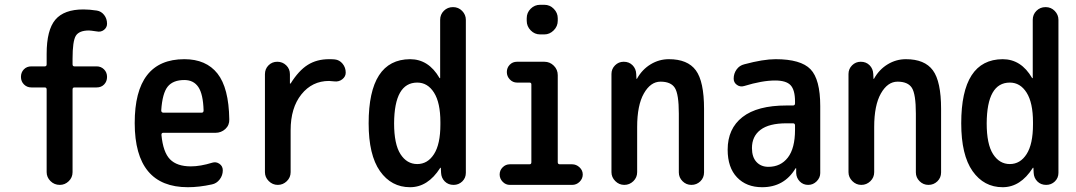

<svg xmlns="http://www.w3.org/2000/svg" viewBox="-20 -780 4540 810"><path d="M112.3 -411.1Q93.8 -411.1 81.1 -423.8Q68.4 -436.5 68.4 -455.6Q68.4 -474.6 80.6 -487.3Q92.8 -500 112.3 -500H168.9Q176.8 -500 176.8 -508.8V-552.7Q176.8 -653.3 213.4 -696.8Q250 -740.2 332 -740.2Q357.4 -740.2 388.7 -735.4Q407.2 -732.4 419.4 -716.8Q431.6 -701.2 431.6 -679.7Q431.6 -664.1 418.5 -653.8Q405.3 -643.6 387.7 -647.5Q361.3 -651.4 355.5 -651.4Q313.5 -651.4 299.8 -628.9Q286.1 -606.4 286.1 -532.2V-508.8Q286.1 -500 293.9 -500H387.7Q406.2 -500 418.9 -487.3Q431.6 -474.6 431.6 -455.6Q431.6 -436.5 419.4 -423.8Q407.2 -411.1 387.7 -411.1H293.9Q286.1 -411.1 286.1 -402.3V-53.7Q286.1 -31.2 270 -15.6Q253.9 0 232.4 0Q209 0 192.9 -16.1Q176.8 -32.2 176.8 -53.7V-402.3Q176.8 -411.1 168.9 -411.1Z M757.8 -442.4Q710 -442.4 687.5 -414.6Q665 -386.7 660.2 -314.5Q660.2 -305.7 668 -304.7H831.1Q838.9 -304.7 838.9 -314.5Q836.9 -382.8 816.9 -412.6Q796.9 -442.4 757.8 -442.4ZM772.5 9.8Q548.8 9.8 548.3 -260.3Q547.9 -530.3 757.8 -530.3Q849.6 -530.3 897.5 -469.7Q945.3 -409.2 947.3 -276.4Q948.2 -252 930.7 -235.8Q913.1 -219.7 888.7 -219.7H668Q661.1 -219.7 661.1 -210.9Q668 -137.7 697.3 -107.9Q726.6 -78.1 785.2 -78.1Q825.2 -78.1 876 -93.8Q891.6 -98.6 905.8 -88.9Q919.9 -79.1 919.9 -61.5Q919.9 -40 906.7 -22.9Q893.6 -5.9 874 -2Q820.3 9.8 772.5 9.8Z M1097.7 -53.7V-466.8Q1097.7 -489.3 1112.8 -504.4Q1127.9 -519.5 1149.9 -519.5Q1171.9 -519.5 1187.5 -504.4Q1203.1 -489.3 1203.1 -466.8V-427.7H1204.1H1206.1Q1240.2 -482.4 1278.3 -506.3Q1316.4 -530.3 1368.2 -530.3Q1384.8 -530.3 1392.6 -529.3Q1412.1 -527.3 1425.3 -511.2Q1438.5 -495.1 1438.5 -473.6Q1438.5 -457 1424.3 -445.8Q1410.2 -434.6 1391.6 -436.5Q1383.8 -437.5 1368.2 -438.5Q1296.9 -438.5 1251.5 -381.8Q1206.1 -325.2 1206.1 -230.5V-53.7Q1206.1 -31.2 1189.9 -15.6Q1173.8 0 1151.9 0Q1129.9 0 1113.8 -16.1Q1097.7 -32.2 1097.7 -53.7Z M1740.2 -431.6Q1643.6 -431.6 1642.6 -259.8Q1642.6 -171.9 1669.4 -129.9Q1696.3 -87.9 1740.2 -87.9Q1784.2 -87.9 1811 -129.9Q1837.9 -171.9 1837.9 -254.9V-264.6Q1837.9 -346.7 1811 -389.2Q1784.2 -431.6 1740.2 -431.6ZM1710 9.8Q1630.9 9.8 1583 -58.1Q1535.2 -126 1535.2 -259.8Q1535.2 -529.3 1710 -530.3Q1788.1 -530.3 1834 -451.2Q1834 -450.2 1835.9 -450.2Q1836.9 -450.2 1836.9 -451.2V-696.3Q1836.9 -718.8 1852.5 -734.4Q1868.2 -750 1891.1 -750Q1914.1 -750 1929.7 -733.9Q1945.3 -717.8 1945.3 -696.3V-50.8Q1945.3 -29.3 1930.2 -14.6Q1915 0 1893.6 0Q1871.1 0 1856.4 -14.6Q1841.8 -29.3 1840.8 -50.8L1839.8 -71.3Q1839.8 -72.3 1838.9 -72.3Q1836.9 -72.3 1836.9 -71.3Q1785.2 9.8 1710 9.8Z M2130.9 0Q2113.3 0 2100.6 -13.2Q2087.9 -26.4 2087.9 -43.9Q2087.9 -61.5 2100.6 -74.2Q2113.3 -86.9 2130.9 -86.9H2213.9Q2221.7 -86.9 2221.7 -95.7V-423.8Q2221.7 -431.6 2213.9 -431.6H2161.1Q2143.6 -431.6 2130.9 -444.8Q2118.2 -458 2118.2 -476.1Q2118.2 -494.1 2130.4 -506.8Q2142.6 -519.5 2161.1 -519.5H2276.4Q2299.8 -519.5 2316.4 -502.9Q2333 -486.3 2333 -462.9V-95.7Q2333 -86.9 2341.8 -86.9H2393.6Q2411.1 -86.9 2424.8 -74.2Q2438.5 -61.5 2438.5 -43.9Q2438.5 -26.4 2425.3 -13.2Q2412.1 0 2393.6 0ZM2258.8 -759.8H2276.4Q2299.8 -759.8 2316.4 -742.7Q2333 -725.6 2333 -703.1V-692.4Q2333 -668.9 2315.9 -651.9Q2298.8 -634.8 2276.4 -634.8H2258.8Q2235.4 -634.8 2218.8 -651.9Q2202.1 -668.9 2202.1 -692.4V-703.1Q2202.1 -726.6 2218.8 -743.2Q2235.4 -759.8 2258.8 -759.8Z M2559.6 -53.7V-467.8Q2559.6 -489.3 2574.7 -504.4Q2589.8 -519.5 2611.3 -519.5Q2633.8 -519.5 2648.4 -504.9Q2663.1 -490.2 2664.1 -467.8L2665 -448.2Q2665 -447.3 2666 -447.3Q2668 -447.3 2668 -449.2Q2689.5 -487.3 2725.1 -508.8Q2760.7 -530.3 2801.8 -530.3Q2880.9 -530.3 2915.5 -483.4Q2950.2 -436.5 2950.2 -320.3V-52.7Q2950.2 -30.3 2934.6 -15.1Q2918.9 0 2897 0Q2875 0 2859.4 -15.6Q2843.8 -31.2 2843.8 -52.7V-300.8Q2843.8 -382.8 2827.1 -409.2Q2810.5 -435.5 2766.6 -435.5Q2724.6 -435.5 2696.3 -385.7Q2668 -335.9 2668 -244.1V-53.7Q2668 -31.2 2651.9 -15.6Q2635.7 0 2613.8 0Q2591.8 0 2575.7 -16.1Q2559.6 -32.2 2559.6 -53.7Z M3297.9 -259.8Q3224.6 -259.8 3188.5 -232.4Q3152.3 -205.1 3152.3 -155.3Q3152.3 -117.2 3171.4 -96.7Q3190.4 -76.2 3221.7 -76.2Q3273.4 -76.2 3303.7 -115.2Q3334 -154.3 3334 -232.4V-251Q3334 -259.8 3325.2 -259.8ZM3195.3 9.8Q3128.9 9.8 3089.4 -31.7Q3049.8 -73.2 3049.8 -148.4Q3049.8 -237.3 3112.3 -286.1Q3174.8 -335 3297.9 -335H3325.2Q3334 -335 3334 -343.8V-351.6Q3334 -400.4 3315.4 -420.4Q3296.9 -440.4 3250 -440.4Q3195.3 -440.4 3119.1 -417Q3102.5 -412.1 3088.9 -421.9Q3075.2 -431.6 3075.2 -448.2Q3075.2 -469.7 3087.4 -486.8Q3099.6 -503.9 3120.1 -508.8Q3200.2 -530.3 3252 -530.3Q3358.4 -530.3 3399.4 -487.8Q3440.4 -445.3 3440.4 -332V-49.8Q3440.4 -30.3 3425.3 -15.1Q3410.2 0 3389.6 0Q3368.2 0 3354 -14.6Q3339.8 -29.3 3338.9 -49.8V-69.3Q3338.9 -70.3 3337.9 -70.3Q3335.9 -70.3 3335.9 -69.3Q3288.1 9.8 3195.3 9.8Z M3559.6 -53.7V-467.8Q3559.6 -489.3 3574.7 -504.4Q3589.8 -519.5 3611.3 -519.5Q3633.8 -519.5 3648.4 -504.9Q3663.1 -490.2 3664.1 -467.8L3665 -448.2Q3665 -447.3 3666 -447.3Q3668 -447.3 3668 -449.2Q3689.5 -487.3 3725.1 -508.8Q3760.7 -530.3 3801.8 -530.3Q3880.9 -530.3 3915.5 -483.4Q3950.2 -436.5 3950.2 -320.3V-52.7Q3950.2 -30.3 3934.6 -15.1Q3918.9 0 3897 0Q3875 0 3859.4 -15.6Q3843.8 -31.2 3843.8 -52.7V-300.8Q3843.8 -382.8 3827.1 -409.2Q3810.5 -435.5 3766.6 -435.5Q3724.6 -435.5 3696.3 -385.7Q3668 -335.9 3668 -244.1V-53.7Q3668 -31.2 3651.9 -15.6Q3635.7 0 3613.8 0Q3591.8 0 3575.7 -16.1Q3559.6 -32.2 3559.6 -53.7Z M4240.2 -431.6Q4143.6 -431.6 4142.6 -259.8Q4142.6 -171.9 4169.4 -129.9Q4196.3 -87.9 4240.2 -87.9Q4284.2 -87.9 4311 -129.9Q4337.9 -171.9 4337.9 -254.9V-264.6Q4337.9 -346.7 4311 -389.2Q4284.2 -431.6 4240.2 -431.6ZM4210 9.8Q4130.9 9.8 4083 -58.1Q4035.2 -126 4035.2 -259.8Q4035.2 -529.3 4210 -530.3Q4288.1 -530.3 4334 -451.2Q4334 -450.2 4335.9 -450.2Q4336.9 -450.2 4336.9 -451.2V-696.3Q4336.9 -718.8 4352.5 -734.4Q4368.2 -750 4391.1 -750Q4414.1 -750 4429.7 -733.9Q4445.3 -717.8 4445.3 -696.3V-50.8Q4445.3 -29.3 4430.2 -14.6Q4415 0 4393.6 0Q4371.1 0 4356.4 -14.6Q4341.8 -29.3 4340.8 -50.8L4339.8 -71.3Q4339.8 -72.3 4338.9 -72.3Q4336.9 -72.3 4336.9 -71.3Q4285.2 9.8 4210 9.8Z"/></svg>

Font: Rounded Mgen+ 1m medium
Style: Regular
Weight: 500
Designer: [Source Han Sans]
Ryoko NISHIZUKA  (kana & ideographs); Paul D. Hunt (Latin, Greek & Cyrillic); Wenlong ZHANG  (bopomofo
Version: Version 1.059.20150602